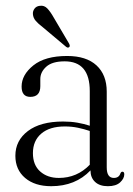

<svg xmlns="http://www.w3.org/2000/svg" viewBox="-20 -633 459 662"><path d="M33 -96Q33 -148.5 76.2 -181.2Q119.5 -214 197.5 -214Q224 -214 247 -210Q270 -206 289.5 -199.5V-319Q289.5 -421.5 203 -421.5Q160 -421.5 139.5 -403Q119 -384.5 119 -360.5V-336Q119 -299 84.5 -299Q54.5 -299 54.5 -334.5Q54.5 -375 95 -407.5Q135.5 -440 211.5 -440Q277.5 -440 312.8 -407.5Q348 -375 348 -317V-56Q348 -19.5 372.5 -19.5Q390.5 -19.5 395.5 -36Q398 -41 402 -41Q408.5 -41 408.5 -32Q408.5 -17.5 394.2 -4.2Q380 9 352 9Q323.5 9 307.8 -5.8Q292 -20.5 292 -45.5Q240 9 156.5 9Q100 9 66.5 -19.5Q33 -48 33 -96ZM93.5 -105Q93.5 -64 118.5 -41.8Q143.5 -19.5 183 -19.5Q245.5 -19.5 289.5 -65V-181.5Q270 -188 248.8 -192.5Q227.5 -197 203.5 -197Q151 -197 122.2 -172.2Q93.5 -147.5 93.5 -105ZM165.5 -572 218 -483Q222.5 -474.5 219 -471Q214.5 -466.5 208 -471.5L126.5 -540Q112.5 -550.5 103.5 -560.8Q94.5 -571 93.5 -584Q92.5 -594.5 99 -603.2Q105.5 -612 118 -613Q132.5 -615 143.2 -603.8Q154 -592.5 165.5 -572Z"/></svg>

Font: Fraunces 144pt S050 Light
Style: Regular
Weight: 300
Version: Version 1.000; ttfautohint (v1.8.3)